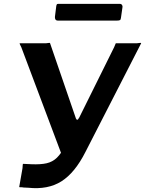

<svg xmlns="http://www.w3.org/2000/svg" viewBox="-20 -965 747 989"><path d="M79 -2 96 -99Q97 -108 97 -114.5Q97 -121 100 -121L142 -119Q189 -117 220 -124Q251 -131 273.5 -153Q296 -175 317 -216L568 -722Q572 -730 574 -736.5Q576 -743 578 -742H684Q694 -743 700.5 -744Q707 -745 707 -742L420 -182Q366 -75 296.5 -31Q227 13 125 2L102 1Q92 -1 85.5 -0.5Q79 0 79 -2ZM302 -157 90 -721Q86 -730 83 -735.5Q80 -741 82 -742H216Q226 -743 232 -744Q238 -745 238 -742L371 -355Q374 -348 378 -348Q382 -348 387 -358L420 -348ZM611 -929 603 -873Q602 -864 598 -861.5Q594 -859 583 -859H278Q269 -859 265.5 -865Q262 -871 263 -879L270 -935Q272 -942 273.5 -943.5Q275 -945 280 -945H599Q605 -945 608.5 -939.5Q612 -934 611 -929Z"/></svg>

Font: Libre Franklin SemiBold
Style: Italic
Weight: 600
Italic angle: -8°
Designer: Pablo Impallari, Rodrigo Fuenzalida, Nhung Nguyen
Foundry: Impallari Type
Version: Version 3.000